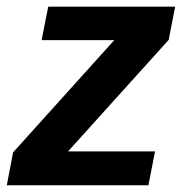

<svg xmlns="http://www.w3.org/2000/svg" viewBox="-25 -548 545 568"><path d="M-4.9 0 13.7 -97.2 313 -429.2H98.1L117.7 -528.3H493.2L474.1 -430.2L176.3 -100.1H433.6L414.1 0Z"/></svg>

Font: Liberation Sans
Style: Bold Italic
Weight: 700
Italic angle: -12°
Designer: Steve Matteson
Foundry: Ascender Corporation
Version: Version 2.1.5